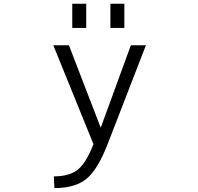

<svg xmlns="http://www.w3.org/2000/svg" viewBox="-20 -757 1040 1008"><path d="M559.6 -610.4V-737.3H632.8V-610.4ZM359.4 -610.4V-737.3H432.6V-610.4ZM341.8 -519.5 507.8 -88.9H509.8L667 -519.5H746.1L544.9 0Q493.2 133.8 433.6 182.1Q374 230.5 265.6 230.5L262.7 168.9Q343.8 168.9 387.7 134.3Q431.6 99.6 470.7 0L259.8 -519.5Z"/></svg>

Font: Gen Shin Gothic Monospace Normal
Style: Regular
Weight: 350
Designer: [Source Han Sans]
Ryoko NISHIZUKA  (kana & ideographs); Paul D. Hunt (Latin, Greek & Cyrillic); Wenlong ZHANG  (bopomofo
Version: Version 1.002.20150607